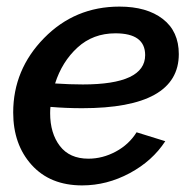

<svg xmlns="http://www.w3.org/2000/svg" viewBox="-20 -552 585 582"><path d="M229 -224Q180 -224 133 -228Q132 -221 132 -209Q132 -148 161.5 -109.5Q191 -71 248 -71Q291 -71 331 -92.5Q371 -114 394 -151L481 -124Q442 -64 373 -27Q304 10 229 10Q132 10 76 -52Q20 -114 20 -211Q20 -341 113.5 -436.5Q207 -532 342 -532Q425 -532 473.5 -494.5Q522 -457 522 -388Q522 -224 229 -224ZM330 -451Q262 -451 215 -408Q168 -365 147 -299Q192 -296 231 -296Q420 -296 420 -385Q420 -451 330 -451Z"/></svg>

Font: Raleway-v4020 SemiBold
Style: Italic
Weight: 600
Italic angle: -12°
Designer: Matt McInerney, Pablo Impallari, Rodrigo Fuenzalida
Foundry: Matt McInerney, Pablo Impallari, Rodrigo Fuenzalida
Version: Version 4.020;PS 004.020;hotconv 1.0.88;makeotf.lib2.5.64775